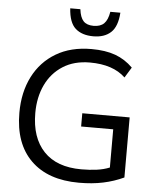

<svg xmlns="http://www.w3.org/2000/svg" viewBox="-62 -1011 881 1076"><g transform="rotate(5 378.0 -473.0)"><path d="M422.5 11Q248 11 152 -83.2Q56 -177.5 56 -350.5Q56 -466.5 100.8 -554.5Q145.5 -642.5 228.8 -692Q312 -741.5 428 -741.5Q507 -741.5 562.5 -721.2Q618 -701 661.5 -657.5L625.5 -599Q556 -665.5 426 -665.5Q337 -665.5 274 -625.2Q211 -585 178 -515.5Q145 -446 145 -357Q145 -218.5 217.8 -141.8Q290.5 -65 429.5 -65Q475 -65 514.8 -70.2Q554.5 -75.5 588 -89V-304H407.5V-378.5H674V-40.5Q619.5 -15 558.2 -2Q497 11 422.5 11ZM431 -813.5Q367 -813.5 330.5 -846Q294 -878.5 289 -958.5H346Q351.5 -912.5 370.5 -892.2Q389.5 -872 427.5 -872Q466 -872 486.5 -892.2Q507 -912.5 514.5 -958.5H571Q566 -880.5 529.8 -847Q493.5 -813.5 431 -813.5Z"/></g></svg>

Font: Mooli
Style: Regular
Weight: 400
Designer: Vernon Adams
Foundry: Vernon Adams
Version: Version 1.000; ttfautohint (v1.8.4.7-5d5b);gftools[0.9.33]